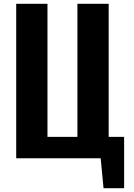

<svg xmlns="http://www.w3.org/2000/svg" viewBox="-20 -830 705 1007"><path d="M523 157 508 0H65V-810H229V-112H386V-810H550V-112H631V157Z"/></svg>

Font: Oswald SemiBold
Style: Regular
Weight: 600
Designer: Vernon Adams
Foundry: Vernon Adams
Version: Version 4.103;gftools[0.9.33.dev8+g029e19f]